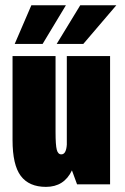

<svg xmlns="http://www.w3.org/2000/svg" viewBox="-20 -720 490 750"><path d="M37.5 -548.5 102.5 -699.5H237.5L146.5 -548.5ZM201.5 -548.5 293.5 -699.5H434.5L305.5 -548.5ZM159.5 10Q93.5 10 61.2 -32.8Q29 -75.5 29 -173V-501H197V-204Q197 -153 201.8 -135Q206.5 -117 219.5 -117Q238.5 -117 241 -155V-501H410V0H281L261 -54.5Q230.5 10 159.5 10Z"/></svg>

Font: League Mono Condensed ExtraBold
Style: Regular
Weight: 800
Width: 1
Designer: Tyler Finck
Foundry: The League of Moveable Type / Tyler Finck
Version: Version 2.210